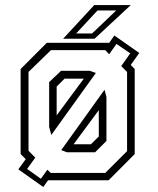

<svg xmlns="http://www.w3.org/2000/svg" viewBox="-20 -708 619 754"><path d="M150 26.5 52 -43 81 -83 61 -103V-437L164 -540H406.5H409L429 -568.5L527 -500L493.5 -453L509 -437V-103L406.5 0H169L167 2.5ZM269 -141.5H337L368 -172V-275.5ZM140.5 -6 166 -41.5 179 -29H393.5L479 -114.5V-425.5L456 -448.5L491.5 -498.5L437.5 -535.5L408.5 -495L393.5 -511H180L92 -425.5V-116L118.5 -89L86.5 -44.5ZM243 -110 220.5 -118.5 390.5 -355.5 398 -327.5V-154.5L353.5 -110ZM181.5 -178 173 -209.5V-385.5L220 -430H332.5L356.5 -421.5ZM202.5 -255 309 -399H233.5L202.5 -368ZM228 -556 350 -688H493.5L351.5 -556ZM279 -576.5H341.5L436.5 -667H363Z"/></svg>

Font: Tourney Thin Light
Style: Regular
Weight: 300
Version: Version 1.015